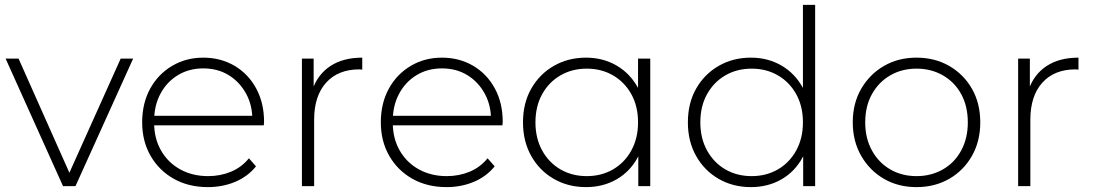

<svg xmlns="http://www.w3.org/2000/svg" viewBox="-20 -762 4476 786"><path d="M238 0 3 -522H56L276 -28H252L474 -522H525L289 0Z M831 4Q752 4 691.5 -30Q631 -64 596.5 -124Q562 -184 562 -261Q562 -339 594.5 -398.5Q627 -458 684 -492Q741 -526 812 -526Q883 -526 939.5 -493Q996 -460 1028.5 -400.5Q1061 -341 1061 -263Q1061 -260 1060.5 -256.5Q1060 -253 1060 -249H599V-288H1033L1013 -269Q1014 -330 987.5 -378.5Q961 -427 916 -454.5Q871 -482 812 -482Q754 -482 708.5 -454.5Q663 -427 637 -378.5Q611 -330 611 -268V-259Q611 -195 639.5 -145.5Q668 -96 718 -68.5Q768 -41 832 -41Q882 -41 925.5 -59Q969 -77 999 -114L1028 -81Q994 -39 942.5 -17.5Q891 4 831 4Z M1216 0V-522H1264V-379L1259 -395Q1281 -458 1333 -492Q1385 -526 1463 -526V-477Q1460 -477 1457 -477.5Q1454 -478 1451 -478Q1364 -478 1315 -423.5Q1266 -369 1266 -272V0Z M1808 4Q1729 4 1668.5 -30Q1608 -64 1573.5 -124Q1539 -184 1539 -261Q1539 -339 1571.5 -398.5Q1604 -458 1661 -492Q1718 -526 1789 -526Q1860 -526 1916.5 -493Q1973 -460 2005.5 -400.5Q2038 -341 2038 -263Q2038 -260 2037.5 -256.5Q2037 -253 2037 -249H1576V-288H2010L1990 -269Q1991 -330 1964.5 -378.5Q1938 -427 1893 -454.5Q1848 -482 1789 -482Q1731 -482 1685.5 -454.5Q1640 -427 1614 -378.5Q1588 -330 1588 -268V-259Q1588 -195 1616.5 -145.5Q1645 -96 1695 -68.5Q1745 -41 1809 -41Q1859 -41 1902.5 -59Q1946 -77 1976 -114L2005 -81Q1971 -39 1919.5 -17.5Q1868 4 1808 4Z M2379 4Q2306 4 2247.5 -29.5Q2189 -63 2155 -123Q2121 -183 2121 -261Q2121 -340 2155 -399.5Q2189 -459 2247.5 -492.5Q2306 -526 2379 -526Q2448 -526 2503.5 -494Q2559 -462 2591.5 -403Q2624 -344 2624 -261Q2624 -180 2592 -120Q2560 -60 2504.5 -28Q2449 4 2379 4ZM2382 -41Q2442 -41 2489.5 -68.5Q2537 -96 2564.5 -146Q2592 -196 2592 -261Q2592 -327 2564.5 -376.5Q2537 -426 2489.5 -453.5Q2442 -481 2382 -481Q2322 -481 2274.5 -453.5Q2227 -426 2199.5 -376.5Q2172 -327 2172 -261Q2172 -196 2199.5 -146Q2227 -96 2274.5 -68.5Q2322 -41 2382 -41ZM2593 0V-171L2602 -262L2592 -353V-522H2642V0Z M3054 4Q2981 4 2922.5 -29.5Q2864 -63 2830 -123Q2796 -183 2796 -261Q2796 -340 2830 -399.5Q2864 -459 2922.5 -492.5Q2981 -526 3054 -526Q3123 -526 3178.5 -494Q3234 -462 3266.5 -403Q3299 -344 3299 -261Q3299 -180 3267 -120Q3235 -60 3179.5 -28Q3124 4 3054 4ZM3057 -41Q3117 -41 3164.5 -68.5Q3212 -96 3239.5 -146Q3267 -196 3267 -261Q3267 -327 3239.5 -376.5Q3212 -426 3164.5 -453.5Q3117 -481 3057 -481Q2997 -481 2949.5 -453.5Q2902 -426 2874.5 -376.5Q2847 -327 2847 -261Q2847 -196 2874.5 -146Q2902 -96 2949.5 -68.5Q2997 -41 3057 -41ZM3268 0V-171L3277 -262L3267 -353V-742H3317V0Z M3732 4Q3657 4 3598.5 -30Q3540 -64 3505.5 -124Q3471 -184 3471 -261Q3471 -339 3505.5 -398.5Q3540 -458 3598.5 -492Q3657 -526 3732 -526Q3807 -526 3866 -492Q3925 -458 3959 -398.5Q3993 -339 3993 -261Q3993 -184 3959 -124Q3925 -64 3866 -30Q3807 4 3732 4ZM3732 -41Q3792 -41 3840 -68.5Q3888 -96 3915 -146Q3942 -196 3942 -261Q3942 -327 3915 -376.5Q3888 -426 3840 -453.5Q3792 -481 3732 -481Q3672 -481 3624.5 -453.5Q3577 -426 3549.5 -376.5Q3522 -327 3522 -261Q3522 -196 3549.5 -146Q3577 -96 3624.5 -68.5Q3672 -41 3732 -41Z M4148 0V-522H4196V-379L4191 -395Q4213 -458 4265 -492Q4317 -526 4395 -526V-477Q4392 -477 4389 -477.5Q4386 -478 4383 -478Q4296 -478 4247 -423.5Q4198 -369 4198 -272V0Z"/></svg>

Font: MOST Montserrat Light
Style: Regular
Weight: 300
Designer: Julieta Ulanovsky
Foundry: Julieta Ulanovsky
Version: Version 8.000;March 11, 2024;FontCreator 15.0.0.2926 64-bit